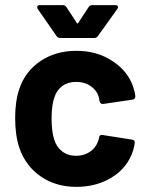

<svg xmlns="http://www.w3.org/2000/svg" viewBox="-20 -720 577 748"><path d="M56 -142Q39 -192 39 -260Q39 -327 56 -376Q80 -444 139 -483Q198 -522 278 -522Q358 -522 418.5 -482Q479 -442 499 -381Q507 -357 507 -345V-343Q507 -334 497 -332L382 -315H380Q371 -315 368 -325L365 -341Q358 -367 334 -384Q310 -401 277 -401Q245 -401 223 -385Q201 -369 192 -341Q181 -311 181 -259Q181 -207 191 -177Q200 -147 222.5 -130Q245 -113 277 -113Q308 -113 331.5 -129.5Q355 -146 364 -175Q365 -177 365 -181Q366 -182 366 -184Q367 -196 380 -194L495 -176Q505 -174 505 -165Q505 -157 499 -135Q478 -68 417.5 -30Q357 8 278 8Q198 8 139.5 -32Q81 -72 56 -142ZM125 -692Q125 -700 135 -700H225Q234 -700 239 -692L279 -631Q282 -625 285 -631L325 -692Q330 -700 339 -700H429Q437 -700 439 -695.5Q441 -691 437 -685L361 -579Q356 -572 347 -572H214Q205 -572 200 -580L127 -685Q125 -688 125 -692Z"/></svg>

Font: Amber EN
Style: Bold
Weight: 700
Designer: Jeremy Tribby
Foundry: Tribby Type
Version: Version 1.408 November 24, 2021